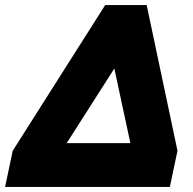

<svg xmlns="http://www.w3.org/2000/svg" viewBox="-50 -734 757 754"><path d="M0 -142 363 -714H526L647 -142L617 0H-30ZM462 -172 399 -465 212 -172Z"/></svg>

Font: Prompt ExtraBold
Style: Italic
Weight: 800
Italic angle: -12°
Designer: Katatrad Team
Foundry: CadsonDemak
Version: Version 1.001